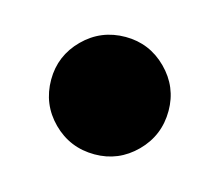

<svg xmlns="http://www.w3.org/2000/svg" viewBox="-44 -450 328 286"><g transform="rotate(15 120.0 -307.5)"><path d="M210 -308Q210 -270 183.5 -243.5Q157 -217 120 -217Q82 -217 55.5 -243.5Q29 -270 29 -308Q29 -345 55.5 -371.5Q82 -398 120 -398Q157 -398 183.5 -371.5Q210 -345 210 -308Z"/></g></svg>

Font: Fira Sans BGR
Style: Bold
Weight: 700
Designer: bBox Type GmbH & Carrois Corporate GbR & Edenspiekermann AG
Foundry: bBox Type GmbH & Carrois Corporate GbR & Edenspiekermann AG
Version: Version 4.301